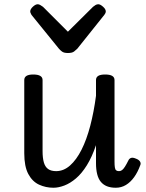

<svg xmlns="http://www.w3.org/2000/svg" viewBox="-20 -865 687 902"><path d="M231 17Q195 17 163.5 2.5Q132 -12 113 -47.5Q94 -83 94 -145V-489Q94 -502 104.5 -508.5Q115 -515 136 -515Q158 -515 169 -508.5Q180 -502 180 -489V-155Q180 -123 186 -102Q192 -81 206 -71Q220 -61 244 -61Q279 -61 309 -87.5Q339 -114 363 -161.5Q387 -209 404 -274Q421 -339 431 -415V-489Q431 -502 441.5 -508.5Q452 -515 474 -515Q496 -515 507 -508.5Q518 -502 518 -489V-106Q518 -89 519.5 -79Q521 -69 525.5 -65Q530 -61 539 -61Q547 -61 553.5 -66Q560 -71 567 -82Q574 -93 583 -111Q587 -120 595.5 -123Q604 -126 618 -120Q632 -115 637.5 -106.5Q643 -98 639 -89Q627 -56 610 -32.5Q593 -9 571.5 4Q550 17 524 17Q500 17 482.5 10Q465 3 453.5 -11Q442 -25 436.5 -47Q431 -69 431 -98V-183Q412 -127 388 -88.5Q364 -50 337 -27Q310 -4 282.5 6.5Q255 17 231 17ZM442 -845Q451 -845 464 -833.5Q477 -822 477 -811Q477 -809 476 -805.5Q475 -802 470 -795L343 -636Q337 -630 328 -623Q319 -616 299 -616Q280 -616 271 -623Q262 -630 257 -636L128 -795Q124 -802 123 -805.5Q122 -809 122 -811Q122 -822 134.5 -833.5Q147 -845 157 -845Q163 -845 169 -841.5Q175 -838 182 -833L299 -716L417 -833Q423 -838 429 -841.5Q435 -845 442 -845Z"/></svg>

Font: Playwrite FR Moderne
Style: Regular
Weight: 400
Designer: Veronika Burian, José Scaglione
Foundry: TypeTogether
Version: Version 1.002